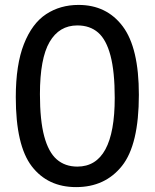

<svg xmlns="http://www.w3.org/2000/svg" viewBox="-20 -745 626 777"><path d="M293 -642.1Q219.7 -642.1 180.7 -575.2Q141.6 -508.3 141.6 -363.8Q141.6 -258.3 158.9 -193.6Q176.3 -128.9 209.7 -99.9Q243.2 -70.8 293 -70.8Q444.3 -70.8 444.3 -349.1Q444.3 -455.1 427.2 -519.8Q410.2 -584.5 377 -613.3Q343.8 -642.1 293 -642.1ZM288.1 12.2Q173.3 12.2 108.6 -72Q43.9 -156.2 43.9 -351.6Q43.9 -483.4 76.9 -566.9Q109.9 -650.4 166.7 -687.7Q223.6 -725.1 297.9 -725.1Q411.6 -725.1 476.8 -638.2Q542 -551.3 542 -361.3Q542 -159.2 473.6 -73.5Q405.3 12.2 288.1 12.2Z"/></svg>

Font: Lesson One
Style: Regular
Weight: 400
Designer: But Ko, Victor Gaultney, Annie Olsen, Julie Remington, Don Collingsworth, Eric Hays, Becca Hirsbrunner
Version: Version 1.100